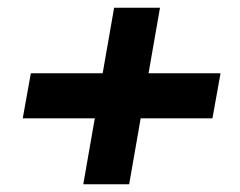

<svg xmlns="http://www.w3.org/2000/svg" viewBox="-20 -538 622 498"><path d="M196 -60 276 -518H395L315 -60ZM39 -231 60 -348H552L531 -231Z"/></svg>

Font: DM Sans 9pt ExtraBold
Style: Italic
Weight: 800
Italic angle: -10°
Version: Version 4.004;gftools[0.9.30]